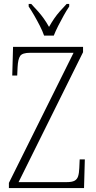

<svg xmlns="http://www.w3.org/2000/svg" viewBox="-20 -951 483 971"><path d="M25 0V-26L352 -684H132Q93 -684 82 -668Q71 -652 69 -612L67 -569H42L46 -714H400V-687L74 -30H318Q344 -30 357 -37Q370 -44 375 -59.5Q380 -75 381 -101L383 -145H409L405 0ZM203 -771Q195 -794 181.5 -820.5Q168 -847 153 -873Q138 -899 125 -918V-931H138Q157 -911 172.5 -893.5Q188 -876 201.5 -857Q215 -838 228 -815Q241 -838 254 -857Q267 -876 282.5 -893.5Q298 -911 317 -931H330V-918Q317 -899 302.5 -873Q288 -847 274.5 -820.5Q261 -794 252 -771Z"/></svg>

Font: Noto Serif Khmer Condensed ExtraLight
Style: Regular
Weight: 250
Width: 3
Designer: Danh Hong and the Monotype Design Team
Foundry: Monotype Imaging Inc.
Version: Version 2.004